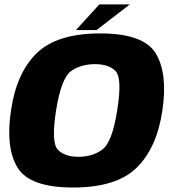

<svg xmlns="http://www.w3.org/2000/svg" viewBox="-20 -830 769 856"><path d="M306 6Q499.5 6 589.5 -82.5Q679.5 -171 704 -337.5Q728.5 -503.5 674.2 -592.2Q620 -681 427 -681Q233.5 -681 143.2 -592.5Q53 -504 29 -337.5Q4 -171.5 58.2 -82.8Q112.5 6 306 6ZM330 -131Q267.5 -131 237.5 -163.2Q207.5 -195.5 230 -337.5Q253 -482 296.8 -513Q340.5 -544 403 -544Q465.5 -544 495.5 -512.8Q525.5 -481.5 502.5 -337.5Q480 -195.5 436.2 -163.2Q392.5 -131 330 -131ZM318.5 -696H410.5L559 -810.5H423Z"/></svg>

Font: Anybody UltraCondensed Thin ExtraBold
Style: Italic
Weight: 800
Italic angle: -10°
Version: Version 1.111